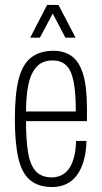

<svg xmlns="http://www.w3.org/2000/svg" viewBox="-20 -743 411 775"><path d="M191 12Q135 12 101.5 -16Q68 -44 54 -105Q40 -166 40 -263Q40 -364 55.5 -424Q71 -484 106 -511Q141 -538 196 -538Q238 -538 268.5 -517Q299 -496 315 -445Q331 -394 331 -305V-254H85Q85 -177 93.5 -126.5Q102 -76 125 -51.5Q148 -27 189 -27Q209 -27 226.5 -35Q244 -43 257 -60Q270 -77 278 -105.5Q286 -134 287 -174H329Q328 -129 318 -94.5Q308 -60 290.5 -36Q273 -12 247.5 0Q222 12 191 12ZM85 -293H286Q286 -346 281.5 -384.5Q277 -423 267 -448.5Q257 -474 238.5 -486.5Q220 -499 193 -499Q150 -499 126.5 -472Q103 -445 94 -398.5Q85 -352 85 -293ZM102 -591 170 -723H216L285 -591H244L181 -711H205L141 -591Z"/></svg>

Font: Archivo ExtraCondensed Thin
Style: Regular
Weight: 250
Width: 2
Designer: Hector Gatti
Foundry: Omnibus-Type
Version: Version 2.001